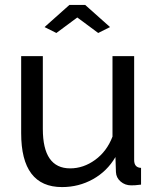

<svg xmlns="http://www.w3.org/2000/svg" viewBox="-20 -750 641 780"><path d="M66 -209V-522H154V-226Q154 -66 265 -66Q319 -66 366.5 -100.5Q414 -135 437 -195V-522H525V-100Q525 -69 553 -68V0Q538 2 529.5 2.5Q521 3 513 3Q488 3 470 -12.5Q452 -28 451 -51L449 -112Q415 -54 357.5 -22Q300 10 232 10Q66 10 66 -209ZM161 -640 262 -730H326L427 -640L379 -616L294 -679L209 -616Z"/></svg>

Font: Raleway Medium
Style: Regular
Weight: 500
Designer: Matt McInerney, Pablo Impallari, Rodrigo Fuenzalida
Foundry: Matt McInerney, Pablo Impallari, Rodrigo Fuenzalida
Version: Version 4.026